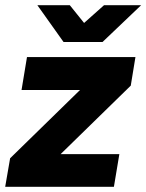

<svg xmlns="http://www.w3.org/2000/svg" viewBox="-36 -720 564 740"><path d="M84 -15 3 -110 391 -489 468 -390ZM-16 0 3 -110 96 -126H424L403 0ZM47 -373 68 -500H486L468 -390L370 -373ZM210 -558V-562L365 -700H508L359 -558ZM209 -558 108 -700H233L344 -562L343 -558Z"/></svg>

Font: Figtree ExtraBold
Style: Italic
Weight: 800
Italic angle: -9.5°
Foundry: Erik Kennedy
Version: Version 2.001;gftools[0.9.30]